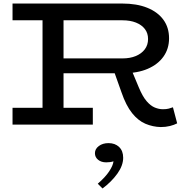

<svg xmlns="http://www.w3.org/2000/svg" viewBox="-20 -706 1103 1088"><path d="M300 -291V-375H674Q717 -375 749.5 -388.5Q782 -402 800.5 -426.5Q819 -451 819 -485Q819 -518 801 -541.5Q783 -565 750.5 -578Q718 -591 674 -591H51V-686H672Q755 -686 814.5 -662Q874 -638 906 -594Q938 -550 938 -489Q938 -430 906.5 -385.5Q875 -341 817 -316Q759 -291 678 -291ZM51 0V-95H506V0ZM221 -53V-631H340V-53ZM891 14Q846 13 804.5 -4.5Q763 -22 728.5 -65Q694 -108 668 -184L626 -302L723 -315L766 -212Q788 -159 811 -132.5Q834 -106 857.5 -96.5Q881 -87 903 -87Q923 -87 936 -90.5Q949 -94 960 -98L984 -7Q967 2 943 8Q919 14 891 14ZM678 188Q678 232 645 278Q612 324 561 362L534 335Q577 298 599 264.5Q621 231 623 208Q615 211 604.5 212.5Q594 214 582 214Q554 214 536 199.5Q518 185 518 162Q518 138 540 121.5Q562 105 595 105Q632 105 655 127Q678 149 678 188Z"/></svg>

Font: BioRhyme SemiExpanded Medium
Style: Regular
Weight: 500
Width: 6
Designer: Aoife Mooney
Foundry: Aoife Mooney Type
Version: Version 1.600;gftools[0.9.33]